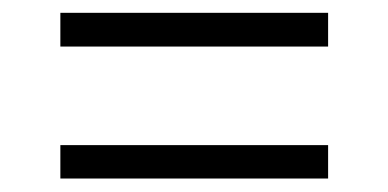

<svg xmlns="http://www.w3.org/2000/svg" viewBox="-20 -478 590 292"><path d="M71.8 -407.2V-458.5H479V-407.2ZM71.8 -206.5V-257.3H479V-206.5Z"/></svg>

Font: Roboto Slab Light
Style: Regular
Weight: 300
Designer: Google
Version: Version 2.000; ttfautohint (v1.8.1.43-b0c9)